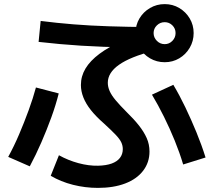

<svg xmlns="http://www.w3.org/2000/svg" viewBox="-20 -853 1040 935"><path d="M457 62Q395 62 335.5 47Q276 32 227 3L267 -97Q312 -72 362 -58.5Q412 -45 458 -46Q497 -47 523.5 -56.5Q550 -66 564 -84Q578 -102 578 -127Q578 -144 570.5 -160Q563 -176 543 -197Q523 -218 487 -251Q447 -286 422.5 -317Q398 -348 386 -378.5Q374 -409 374 -439Q374 -482 396.5 -519.5Q419 -557 464.5 -591Q510 -625 581 -657L604 -622Q479 -624 375.5 -630.5Q272 -637 168 -649L178 -751Q257 -741 337.5 -734.5Q418 -728 510 -725Q602 -722 713 -721L726 -605Q614 -576 559.5 -537.5Q505 -499 505 -450Q505 -430 514 -409.5Q523 -389 543.5 -364.5Q564 -340 597 -307Q632 -273 656.5 -242Q681 -211 694.5 -180.5Q708 -150 708 -115Q708 -62 677 -21.5Q646 19 589.5 40.5Q533 62 457 62ZM20 -89Q48 -140 73 -198.5Q98 -257 119.5 -316Q141 -375 155 -427L266 -398Q252 -342 230 -281.5Q208 -221 181.5 -160Q155 -99 125 -43ZM872 -52Q855 -109 831 -168Q807 -227 778.5 -284.5Q750 -342 720 -392L824 -440Q854 -390 882.5 -330.5Q911 -271 936.5 -209Q962 -147 981 -86ZM782 -550Q743 -550 710.5 -569Q678 -588 659 -620.5Q640 -653 640 -692Q640 -731 659 -763Q678 -795 710.5 -814Q743 -833 782 -833Q821 -833 853 -814Q885 -795 904 -763Q923 -731 923 -692Q923 -653 904 -620.5Q885 -588 853 -569Q821 -550 782 -550ZM782 -638Q804 -638 819.5 -654Q835 -670 835 -692Q835 -714 819.5 -729.5Q804 -745 782 -745Q760 -745 744 -729.5Q728 -714 728 -692Q728 -670 744 -654Q760 -638 782 -638Z"/></svg>

Font: M PLUS 2 Thin SemiBold
Style: Regular
Weight: 600
Version: Version 1.001